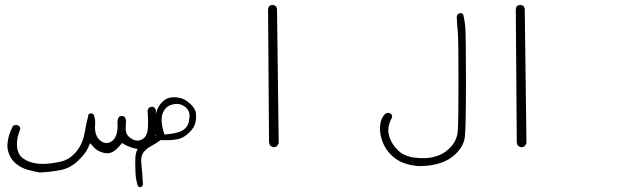

<svg xmlns="http://www.w3.org/2000/svg" viewBox="-20 -438 2540 775"><path d="M363.3 75.7 364.3 59.1Q364.3 40 357.9 23.9L349.6 19.5Q348.6 19.5 348.1 19.5Q341.8 19.5 337.9 22.5Q328.1 58.6 321.8 97.2Q313 149.9 278.8 184.1Q255.4 207.5 227.1 213.9Q185.1 223.6 152.8 223.6Q115.7 223.6 88.4 210.4Q74.7 203.6 65.9 195.3Q48.3 177.2 48.3 143.1Q48.3 115.2 61.5 84.5Q61.5 83.5 61.5 82.5Q61.5 75.7 58.1 71.3L48.3 66.4Q46.9 66.4 45.9 66.4Q44.9 66.4 43.2 66.7Q41.5 66.9 39.6 66.9Q36.1 67.9 32.7 69.8Q24.9 84.5 18.8 101.3Q12.7 118.2 10.3 141.1Q9.8 145.5 9.8 150.9Q9.8 167 17.1 185.1Q26.4 208.5 46.6 224.4Q66.9 240.2 90.3 246.8Q113.8 253.4 139.6 258.3Q184.6 256.3 224.4 248.5Q264.2 240.7 294.4 211.4Q325.7 181.6 335.4 158.7L343.8 140.1Q358.4 156.2 360.1 158Q361.8 159.7 363.8 161.4Q365.7 163.1 367.9 164.8Q370.1 166.5 372.6 168Q375 169.4 377.7 170.9Q380.4 172.4 383.1 173.6Q385.7 174.8 388.4 175.8Q391.1 176.8 394 177.7Q405.8 180.7 413.6 180.7Q438.5 180.7 465.3 147.9L472.7 139.2L481.9 145Q507.3 159.2 538.6 164.1Q543.5 165 545.9 165Q548.3 165 551 165Q553.7 165 558.3 163.8Q563 162.6 567.4 160.6Q577.1 156.2 587.9 145Q608.9 122.6 610.4 90.8Q610.8 79.1 610.8 68.8Q610.8 38.6 608.9 5.4L604.5 -2.9L596.2 -7.3Q587.4 -7.3 581.5 -2.9Q577.1 2 575.7 8.8Q577.6 34.7 577.6 50.8Q577.6 66.9 577.1 76.2Q575.2 110.8 556.2 123Q546.4 129.4 535.2 129.4Q524.9 129.4 515.1 124.3Q505.4 119.1 499 112.8Q492.7 106.4 490 98.4Q487.3 90.3 487.3 80.3Q487.3 70.3 488 64Q488.8 57.6 488.8 54.7Q488.8 43.5 483.9 34.7L475.1 30.3Q473.6 30.3 472.2 30.3Q464.8 30.3 460 33.7Q454.1 43.9 454.1 57.6L454.6 71.8Q454.6 90.8 449.2 106.9Q440.9 130.4 420.4 137.7Q415 139.2 409.2 139.2Q392.1 139.2 377.7 122.3Q363.3 105.5 363.3 75.7Z M632.3 46.4Q632.3 32.7 635.7 22Q640.6 7.3 650.6 -2.7Q660.6 -12.7 676.3 -16.1Q685.1 -18.6 693.4 -18.6Q715.8 -18.6 731.9 -2.4Q745.1 10.7 745.1 27.8Q745.1 44.9 739.3 62.5Q732.4 82 709.5 92.3Q689 100.6 654.8 104L644 105L640.6 94.7Q632.3 67.4 632.3 46.4ZM543.9 317.4Q544.9 317.4 545.7 317.4Q546.4 317.4 547.4 317.4Q548.3 317.4 549.3 316.9Q551.3 316.4 552.7 314.9L557.1 307.6Q554.2 252.9 550.8 226.1Q549.8 218.3 549.8 211.4Q549.8 188.5 560.1 175.8Q571.3 161.6 591.3 150.9Q607.9 142.1 624 130.4L627.4 127.4Q641.6 127.9 650.9 127.9Q676.8 127.9 697.3 124Q722.2 118.7 744.1 96.7Q766.1 74.7 769 55.7Q771.5 43.9 771.5 33.9Q771.5 23.9 770.8 19Q770 14.2 769.5 12.2Q769 10.3 768.1 8.1Q767.1 5.9 765.9 3.7Q764.6 1.5 763.2 -0.7Q761.7 -2.9 760.3 -5.4Q754.9 -12.2 747.1 -19.5Q725.6 -39.6 704.1 -43Q692.9 -45.4 686 -45.4Q672.9 -45.4 664.1 -43.5Q647.5 -39.6 633.3 -24.7Q619.1 -9.8 612.8 9.8Q606 31.2 603.5 53.7Q603 59.1 603 64.9Q603 81.5 607.4 100.1L609.9 109.4L602.1 114.3Q586.9 124.5 570.3 132.8Q556.6 139.6 541.5 156.2Q527.8 170.4 526.4 198.2Q525.9 211.9 525.9 220.2Q525.9 243.7 526.9 259.8Q528.3 289.6 537.1 314Z M1082.5 156.2Q1083.5 156.2 1085.9 156.2Q1092.3 156.2 1099.1 150.9L1105 140.1L1098.1 -403.3L1093.8 -413.1L1083.5 -418Q1082 -418 1081.1 -418Q1072.8 -418 1066.9 -413.6Q1062.5 -407.7 1062 -399.9L1065.9 131.8Q1065.9 142.6 1071.3 150.9Z M1513.7 79.6Q1513.7 106.4 1523.9 133.3Q1535.6 164.6 1558.6 187Q1581.5 209.5 1607.4 219.2Q1633.8 229 1664.1 231.9Q1669.9 232.4 1675.8 232.4Q1715.8 232.4 1752 221.7Q1793 210 1822.8 179.7Q1852.5 149.4 1856.4 114.3Q1860.8 75.2 1860.8 -107.2Q1860.8 -289.6 1858.4 -323.7Q1856.4 -354 1849.1 -381.3L1842.3 -384.8Q1840.8 -384.8 1838.9 -384.8Q1833 -384.8 1828.6 -381.3Q1824.2 -376.5 1823.7 -369.6Q1824.7 -341.3 1827.6 -313Q1830.6 -284.7 1830.6 -111.3Q1830.6 62 1827.6 93.3Q1824.2 127.4 1801.3 153.3Q1779.3 178.2 1751 189Q1723.1 199.7 1696.3 200.2Q1692.4 200.2 1690.2 200.2Q1688 200.2 1685.8 200.2Q1683.6 200.2 1679.4 200.2Q1675.3 200.2 1671.4 200Q1667.5 199.7 1663.6 199.2Q1656.2 198.7 1648.9 197.8Q1627 194.3 1607.9 184.6Q1587.9 174.3 1569.8 149.7Q1551.8 125 1547.9 97.2Q1547.4 92.3 1547.4 87.4Q1547.4 63 1563 35.2Q1563 27.3 1559.6 22.5L1550.3 17.6Q1549.3 17.6 1548.3 17.6Q1539.6 17.6 1533.7 22.9Q1515.6 42 1514.2 71.3Q1513.7 75.2 1513.7 79.6Z M2082.5 156.2Q2083.5 156.2 2085.9 156.2Q2092.3 156.2 2099.1 150.9L2105 140.1L2098.1 -403.3L2093.8 -413.1L2083.5 -418Q2082 -418 2081.1 -418Q2072.8 -418 2066.9 -413.6Q2062.5 -407.7 2062 -399.9L2065.9 131.8Q2065.9 142.6 2071.3 150.9Z"/></svg>

Font: NaikaiFont
Style: ExtraLight
Weight: 200
Version: Version 1.89